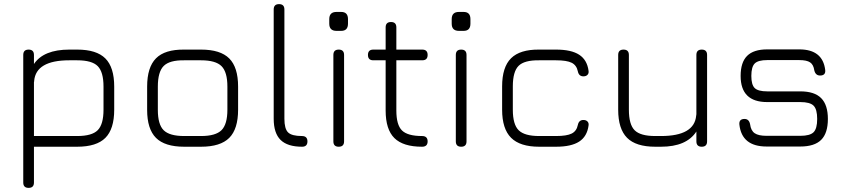

<svg xmlns="http://www.w3.org/2000/svg" viewBox="-20 -713 4107 933"><path d="M145 0V174Q145 200 119 200Q93 200 93 174V-446Q93 -472 119 -472Q145 -472 145 -446V-402Q192 -472 317 -472H355Q449 -472 492 -429Q535 -386 535 -292V-180Q535 -86 492 -43Q449 0 355 0ZM146 -320Q146 -315 145 -314V-52H355Q427 -52 455 -80.5Q483 -109 483 -180V-292Q483 -363 455 -391.5Q427 -420 355 -420H317Q155 -420 146 -320Z M875 0Q781 0 738 -43Q695 -86 695 -179V-292Q695 -386 738 -429.5Q781 -473 875 -472H957Q1051 -472 1094 -429Q1137 -386 1137 -292V-180Q1137 -86 1094 -43Q1051 0 957 0ZM747 -179Q747 -108 775.5 -80Q804 -52 875 -52H957Q1028 -52 1056.5 -80.5Q1085 -109 1085 -180V-292Q1085 -363 1056.5 -391.5Q1028 -420 957 -420H875Q804 -421 775.5 -392.5Q747 -364 747 -292Z M1448 0Q1377 0 1343.5 -33Q1310 -66 1310 -136V-667Q1310 -693 1336 -693Q1362 -693 1362 -667V-136Q1362 -87 1380 -69.5Q1398 -52 1447 -52Q1474 -52 1474 -26Q1474 0 1448 0Z M1615 -563Q1580 -563 1580 -598V-620Q1580 -655 1615 -655H1638Q1671 -655 1671 -620V-598Q1671 -563 1638 -563ZM1600 -26V-446Q1600 -472 1626 -472Q1652 -472 1652 -446V-26Q1652 0 1626 0Q1600 0 1600 -26Z M2031 0Q1939 0 1896.5 -42Q1854 -84 1854 -176V-420H1794Q1768 -420 1768 -446Q1768 -472 1794 -472H1854V-580Q1854 -606 1880 -606Q1906 -606 1906 -580V-472H2032Q2058 -472 2058 -446Q2058 -420 2032 -420H1906V-176Q1906 -106 1933.5 -79Q1961 -52 2031 -52Q2058 -52 2058 -26Q2058 0 2031 0Z M2210 -563Q2175 -563 2175 -598V-620Q2175 -655 2210 -655H2233Q2266 -655 2266 -620V-598Q2266 -563 2233 -563ZM2195 -26V-446Q2195 -472 2221 -472Q2247 -472 2247 -446V-26Q2247 0 2221 0Q2195 0 2195 -26Z M2600 0Q2507 0 2463.5 -43.5Q2420 -87 2420 -180V-293Q2420 -387 2463.5 -430Q2507 -473 2600 -472H2682Q2756 -472 2794.5 -447Q2833 -422 2840 -369Q2842 -357 2835 -349.5Q2828 -342 2815 -342Q2793 -342 2788 -366Q2782 -396 2758 -408Q2734 -420 2682 -420H2600Q2528 -421 2500 -393Q2472 -365 2472 -293V-180Q2472 -108 2500.5 -80Q2529 -52 2600 -52H2682Q2734 -52 2758 -64Q2782 -76 2788 -106Q2793 -130 2815 -130Q2828 -130 2835 -122.5Q2842 -115 2840 -103Q2833 -50 2794.5 -25Q2756 0 2682 0Z M2984 -446Q2984 -472 3010 -472Q3036 -472 3036 -446V-180Q3036 -108 3064 -80Q3092 -52 3164 -52H3192Q3354 -52 3363 -151Q3363 -156 3364 -158V-446Q3364 -472 3390 -472Q3416 -472 3416 -446V-26Q3416 0 3390 0Q3364 0 3364 -26V-74Q3316 0 3192 0H3164Q3070 0 3027 -43.5Q2984 -87 2984 -180Z M3705 -1Q3585 -1 3573 -107Q3570 -135 3598 -135Q3620 -135 3625 -109Q3629 -78 3647.5 -65.5Q3666 -53 3705 -53H3869Q3916 -53 3933.5 -70.5Q3951 -88 3951 -135Q3951 -182 3933.5 -199.5Q3916 -217 3869 -217H3708Q3579 -217 3579 -344Q3579 -410 3610.5 -441.5Q3642 -473 3708 -473H3864Q3978 -473 3990 -373Q3993 -346 3965 -346Q3943 -346 3937 -371Q3933 -399 3916.5 -410Q3900 -421 3864 -421H3708Q3664 -421 3647.5 -404.5Q3631 -388 3631 -344Q3631 -301 3647.5 -285Q3664 -269 3708 -269H3869Q3938 -269 3970.5 -236Q4003 -203 4003 -135Q4003 -66 3970.5 -33.5Q3938 -1 3869 -1Z"/></svg>

Font: Jura
Style: Regular
Weight: 400
Designer: Daniel Johnson, Alexei Vanyashin
Foundry: Daniel Johnson
Version: Version 5.103